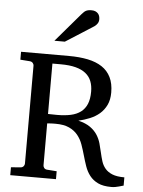

<svg xmlns="http://www.w3.org/2000/svg" viewBox="-62 -976 772 1040"><g transform="rotate(5 324.5 -456.0)"><path d="M429.2 -488.8Q429.2 -521 419.4 -545.7Q409.7 -570.3 388.4 -587.4Q367.2 -604.5 333.7 -613.3Q300.3 -622.1 252.9 -622.1H207V-348.1Q208 -348.1 213.9 -347.9Q219.7 -347.7 227.3 -347.7Q234.9 -347.7 242.9 -347.4Q251 -347.2 256.8 -347.2Q298.3 -347.2 330.6 -354.2Q362.8 -361.3 384.8 -377.9Q406.7 -394.5 418 -421.6Q429.2 -448.7 429.2 -488.8ZM648.9 2.9Q645.5 3.4 639.2 5.4Q632.8 7.3 624 9.8Q615.2 12.2 604.7 14.2Q594.2 16.1 583 16.1Q538.1 16.1 510.3 2.7Q482.4 -10.7 465.1 -33Q447.8 -55.2 438 -83.5Q428.2 -111.8 419.9 -141.4Q411.6 -170.9 401.6 -199.2Q391.6 -227.5 373.5 -249.8Q355.5 -272 326.7 -285.4Q297.9 -298.8 252 -298.8Q244.1 -298.8 236.3 -298.6Q228.5 -298.3 222.4 -297.9Q216.3 -297.4 211.9 -297.1Q207.5 -296.9 207 -296.9V-68.8Q207 -61.5 212.2 -54.7Q217.3 -47.9 228 -46.9L280.8 -43V0H32.2V-43L84 -46.9Q94.7 -47.9 100.3 -54.7Q106 -61.5 106 -68.8V-602.1Q106 -609.4 100.3 -616.2Q94.7 -623 84 -624L32.2 -627.9V-670.9H293Q350.1 -670.9 395.5 -661.6Q440.9 -652.3 472.7 -631.3Q504.4 -610.4 521.2 -576.4Q538.1 -542.5 538.1 -493.2Q538.1 -453.6 524.4 -425.3Q510.7 -397 488 -377.4Q465.3 -357.9 435.5 -345.7Q405.8 -333.5 374 -326.2Q414.6 -316.4 439 -299.1Q463.4 -281.7 477.5 -259.8Q491.7 -237.8 498.5 -213.1Q505.4 -188.5 510.7 -164.3Q516.1 -140.1 522.9 -118.2Q529.8 -96.2 544.2 -79.1Q558.6 -62 583.3 -52Q607.9 -42 648.9 -42ZM439 -883.3Q439 -869.6 432.4 -859.9Q425.8 -850.1 416 -843.3L263.7 -746.1H207L339.8 -901.4Q345.7 -907.7 350.6 -912.8Q355.5 -918 361.3 -921.4Q367.2 -924.8 374.8 -926.5Q382.3 -928.2 393.1 -928.2Q406.2 -928.2 415 -924.1Q423.8 -919.9 429.2 -913.6Q434.6 -907.2 436.8 -899.2Q439 -891.1 439 -883.3Z"/></g></svg>

Font: Charis SIL Eur
Style: Regular
Weight: 400
Foundry: SIL International
Version: Version 5.000